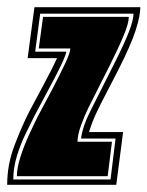

<svg xmlns="http://www.w3.org/2000/svg" viewBox="-51 -515 411 535"><path d="M-31 0Q-31 -57 -10 -111.5Q11 -166 30 -203L70 -278Q83 -302 92.5 -321Q102 -340 108 -353H26L45 -495H340Q340 -471 327 -430.5Q314 -390 279 -321L229 -224Q213 -192 207 -176Q201 -160 197 -147H292L273 0ZM-14 -15H257L271 -129H175Q179 -164 204 -212L263 -329Q296 -394 308.5 -427Q321 -460 321 -477H61L47 -371H134Q131 -358 119 -333Q107 -308 86 -269L46 -194Q35 -172 20.5 -142.5Q6 -113 -4 -80Q-14 -47 -14 -15ZM-4 -24Q-4 -47 6 -78Q16 -109 30 -139.5Q44 -170 54 -190L94 -265Q117 -309 131 -339Q145 -369 145 -380H57L69 -468H308Q308 -451 294 -417Q280 -383 255 -333L196 -216Q185 -194 175 -166.5Q165 -139 165 -120H261L249 -24Z"/></svg>

Font: Alumni Sans Collegiate One SC
Style: Italic
Weight: 400
Italic angle: -8°
Designer: Robert E. Leuschke
Foundry: Robert E. Leuschke
Version: Version 1.100